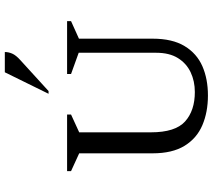

<svg xmlns="http://www.w3.org/2000/svg" viewBox="-62 -790 862 777"><g transform="rotate(-90 368.5 -401.0)"><path d="M371 10Q304 10 251 -12.5Q198 -35 167.5 -84.5Q137 -134 137 -214V-511L65 -544V-560H294V-544L222 -511V-221Q222 -122 266 -82.5Q310 -43 385 -43Q429 -43 465 -60Q501 -77 522.5 -111.5Q544 -146 544 -200V-513L458 -544V-560H672V-544L601 -512V-214Q601 -134 571 -84.5Q541 -35 489.5 -12.5Q438 10 371 10ZM378 -635 465 -812H547Q547 -797 540.5 -782Q534 -767 514 -749L389 -635Z"/></g></svg>

Font: Spectral SC
Style: Regular
Weight: 400
Designer: Jean-Baptiste Levee
Foundry: Production Type
Version: Version 2.001